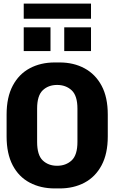

<svg xmlns="http://www.w3.org/2000/svg" viewBox="-20 -1046 640 1076"><path d="M287 10Q208 10 146.5 -22.5Q85 -55 51 -120Q17 -185 17 -281V-404Q17 -501 51.5 -566Q86 -631 147 -663.5Q208 -696 287 -696H314Q393 -696 454 -663Q515 -630 549.5 -565.5Q584 -501 584 -404V-281Q584 -185 549.5 -120Q515 -55 454 -22.5Q393 10 314 10ZM300 -117Q349 -117 381.5 -147Q414 -177 414 -251V-437Q414 -510 381.5 -540Q349 -570 300 -570Q251 -570 219.5 -540Q188 -510 188 -437V-251Q188 -177 219.5 -147Q251 -117 300 -117ZM113 -941V-1026H490V-941ZM490 -760H340V-893H490ZM263 -760H113V-893H263Z"/></svg>

Font: Chivo Mono
Style: Bold
Weight: 700
Monospace: yes
Designer: Hector Gatti
Foundry: Omnibus-Type
Version: Version 1.008; ttfautohint (v1.8.4.7-5d5b)